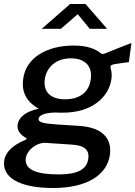

<svg xmlns="http://www.w3.org/2000/svg" viewBox="-40 -766 678 961"><path d="M226 175C395 175 496 110 510 9C521 -71 475 -129 354 -136C309 -139 270 -141 245 -143C178 -148 151 -153 153 -172C156 -187 176 -201 237 -203C248 -202 265 -202 274 -202C423 -202 506 -282 518 -372C521 -395 517 -414 514 -423C511 -437 513 -441 534 -445C557 -449 575 -451 605 -455L618 -551C580 -537 532 -517 497 -503C488 -499 472 -493 468 -497C437 -522 397 -538 329 -538C195 -538 90 -478 76 -371C67 -309 90 -257 154 -222C89 -209 53 -178 48 -142C45 -113 61 -92 88 -77C96 -74 95 -70 87 -66C26 -40 -12 -8 -19 39C-30 120 53 175 226 175ZM496 -622 388 -746H311L169 -622H265L349 -695L409 -622ZM286 -269C213 -269 176 -306 184 -368C193 -432 242 -474 315 -474C388 -474 424 -432 414 -368C406 -306 360 -269 286 -269ZM254 107C139 107 82 82 89 26C96 -18 146 -53 187 -51L322 -42C385 -38 408 -13 402 28C395 81 350 107 254 107Z"/></svg>

Font: Cheyenne Sans Medium
Style: Italic
Weight: 500
Italic angle: -8.13011°
Designer: The Public Sans project authors (U.S. Web Design System), Libre Franklin designed by Pablo Impallari and Rodrigo Fuenzal
Foundry: The Cheyenne Sans Project Authors
Version: Version 2.007